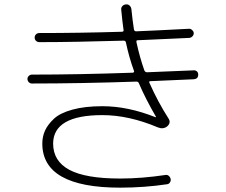

<svg xmlns="http://www.w3.org/2000/svg" viewBox="-20 -821 1040 884"><path d="M127 -436.5Q118.2 -436.5 112.3 -442.9Q106.4 -449.2 106.4 -458Q106.4 -465.8 112.8 -471.7Q119.1 -477.5 127 -477.5Q340.8 -477.5 590.8 -486.3Q594.7 -486.3 596.7 -489.3Q598.6 -492.2 596.7 -495.1Q574.2 -556.6 559.6 -626Q557.6 -633.8 549.8 -633.8Q316.4 -627 161.1 -627Q152.3 -627 146 -632.8Q139.6 -638.7 139.6 -647.9Q139.6 -657.2 146 -663.1Q152.3 -668.9 161.1 -668.9Q345.7 -668.9 541 -674.8Q550.8 -674.8 548.8 -683.6Q543.9 -716.8 538.1 -776.4Q537.1 -786.1 543.5 -793Q549.8 -799.8 560.1 -800.8Q570.3 -801.8 577.1 -794.9Q584 -788.1 585 -778.3Q589.8 -729.5 596.7 -685.5Q598.6 -676.8 606.4 -676.8Q683.6 -679.7 849.6 -688.5Q857.4 -689.5 864.7 -682.6Q872.1 -675.8 872.1 -668Q872.1 -660.2 866.2 -653.8Q860.4 -647.5 851.6 -646.5Q774.4 -642.6 613.3 -635.7Q606.4 -635.7 608.4 -626Q623 -558.6 644.5 -497.1Q648.4 -488.3 657.2 -488.3Q729.5 -491.2 871.1 -497.1Q879.9 -498 886.2 -492.7Q892.6 -487.3 892.6 -477.5Q892.6 -458 873 -456.1Q678.7 -447.3 672.9 -447.3Q664.1 -447.3 668 -439.5Q707 -351.6 755.9 -275.4Q768.6 -255.9 750 -239.3Q731.4 -224.6 707 -234.4Q573.2 -291 451.2 -291Q225.6 -291 224.6 -160.2Q224.6 -79.1 299.3 -39.1Q374 1 533.2 1Q631.8 1 743.2 -15.6Q751 -16.6 757.3 -11.2Q763.7 -5.9 765.6 2Q767.6 10.7 762.7 18.6Q757.8 26.4 749 27.3Q643.6 43 533.2 43Q174.8 43 174.8 -160.2Q174.8 -192.4 187.5 -220.2Q200.2 -248 228.5 -274.4Q256.8 -300.8 314 -316.4Q371.1 -332 451.2 -332Q569.3 -332 696.3 -281.2L698.2 -282.2V-283.2Q649.4 -367.2 619.1 -438.5Q616.2 -445.3 608.4 -445.3Q348.6 -436.5 127 -436.5Z"/></svg>

Font: Rounded-X Mgen+ 1mn light
Style: Regular
Weight: 200
Designer: [Source Han Sans]
Ryoko NISHIZUKA  (kana & ideographs); Paul D. Hunt (Latin, Greek & Cyrillic); Wenlong ZHANG  (bopomofo
Version: Version 1.059.20150602